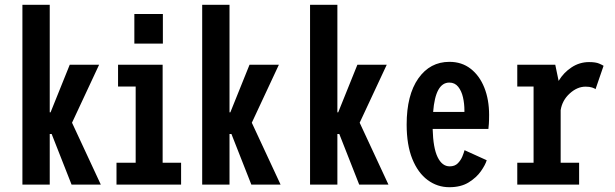

<svg xmlns="http://www.w3.org/2000/svg" viewBox="-20 -770 2565 801"><path d="M73.5 0V-750H187.5V-301.5H191L271 -500H393.5L280.5 -258L400.5 0H278.5L195.5 -211H187.5V0Z M540.5 -711.5H659.5V-588H540.5ZM466 0V-91H546V-409H472.5V-500H658.5V-91H735.5V0Z M823.5 0V-750H937.5V-301.5H941L1021 -500H1143.5L1030.5 -258L1150.5 0H1028.5L945.5 -211H937.5V0Z M1273.5 0V-750H1387.5V-301.5H1391L1471 -500H1593.5L1480.5 -258L1600.5 0H1478.5L1395.5 -211H1387.5V0Z M1854.5 11Q1804.5 11 1764 -19Q1723.5 -49 1700 -107.2Q1676.5 -165.5 1676.5 -250.5Q1676.5 -373.5 1725.2 -442.8Q1774 -512 1855 -512Q1906.5 -512 1943.5 -483.2Q1980.5 -454.5 2000.5 -404.5Q2020.5 -354.5 2020.5 -290.5Q2020.5 -267.5 2019.5 -253.5Q2018.5 -239.5 2017.5 -232H1785Q1787 -152.5 1805.8 -114.2Q1824.5 -76 1856 -76Q1877.5 -76 1890 -88.8Q1902.5 -101.5 1909 -117.5Q1915.5 -133.5 1918 -143.5L2010.5 -101.5Q2005 -82.5 1986.5 -56Q1968 -29.5 1935.5 -9.2Q1903 11 1854.5 11ZM1854.5 -425.5Q1796.5 -425.5 1787 -303H1917.5V-309.5Q1917.5 -337.5 1911.5 -364Q1905.5 -390.5 1891.5 -408Q1877.5 -425.5 1854.5 -425.5Z M2138 0V-91H2206V-409H2138V-500H2296.5L2310.5 -432.5Q2331.5 -467.5 2364.8 -489.2Q2398 -511 2437.5 -511Q2465 -511 2479.5 -504.8Q2494 -498.5 2498 -495.5L2464.5 -398Q2461.5 -401 2450.5 -404.8Q2439.5 -408.5 2423 -408.5Q2388 -408.5 2356.8 -380Q2325.5 -351.5 2319 -310.5V-91H2396V0Z"/></svg>

Font: Trispace Condensed Medium
Style: Regular
Weight: 500
Width: 3
Designer: Tyler Finck
Foundry: Etcetera Type Company
Version: Version 1.210; ttfautohint (v1.8.3)